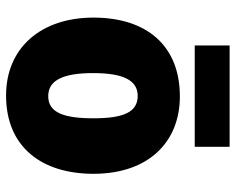

<svg xmlns="http://www.w3.org/2000/svg" viewBox="-92 -675 777 633"><g transform="rotate(90 296.5 -358.5)"><path d="M464 -727H130V-612H464ZM553 -278C553 -461 447 -563 298 -563C129 -563 38 -452 38 -278C38 -107 136 10 295 10C466 10 553 -109 553 -278ZM221 -277C221 -375 244 -424 296 -424C351 -424 370 -375 370 -278C370 -180 351 -129 297 -129C243 -129 221 -181 221 -277Z"/></g></svg>

Font: Noto Sans Armenian SemiCondensed Black
Style: Regular
Weight: 900
Width: 4
Designer: Monotype Design Team
Foundry: Monotype Imaging Inc.
Version: Version 2.008